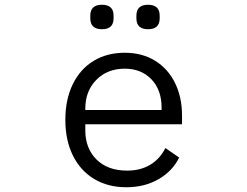

<svg xmlns="http://www.w3.org/2000/svg" viewBox="-20 -775 1040 808"><path d="M360 -698V-709Q360 -755 409 -755Q458 -755 458 -709V-698Q458 -652 409 -652Q360 -652 360 -698ZM554 -698V-709Q554 -755 603 -755Q652 -755 652 -709V-698Q652 -652 603 -652Q554 -652 554 -698ZM255 -271Q255 -356 286 -420Q317 -484 373.5 -518.5Q430 -553 505 -553Q578 -553 632.5 -519.5Q687 -486 716.5 -426Q746 -366 746 -289V-252H339V-226Q339 -151 386 -104Q433 -57 515 -57Q571 -57 612 -81.5Q653 -106 676 -152L734 -112Q706 -55 647.5 -21Q589 13 511 13Q434 13 376 -22Q318 -57 286.5 -121Q255 -185 255 -271ZM339 -318V-312H660V-322Q660 -397 617 -441.5Q574 -486 505 -486Q432 -486 385.5 -439Q339 -392 339 -318Z"/></svg>

Font: IBM Plex Sans JP
Style: Regular
Weight: 400
Designer: Mike Abbink; Paul van der Laan; Pieter van Rosmalen; Wujin Sim; Yejin Wi; Jinhee Kim; Boomi Park; Yona Kim; Kichan Ma
Foundry: Sandoll Inc.
Version: Version 1.000